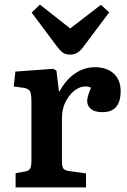

<svg xmlns="http://www.w3.org/2000/svg" viewBox="-20 -817 554 837"><path d="M48 0V-62L92 -70Q107 -73 112 -83Q117 -93 117 -119V-372Q117 -406 111.5 -418Q106 -430 84 -434L40 -440L47 -505L212 -517L226 -509L237 -419H240Q266 -468 306 -496Q346 -524 394 -524Q446 -524 476 -496Q506 -468 506 -420Q506 -328 427 -328Q394 -328 377 -341.5Q360 -355 360 -377Q360 -396 377 -435Q349 -447 319.5 -431.5Q290 -416 270 -381Q250 -346 250 -302V-117Q250 -93 255 -84Q260 -75 277 -72L355 -61V0ZM286 -579Q266 -579 254 -587.5Q242 -596 225 -619L118 -762L154 -797L286 -693L420 -796L456 -763L342 -611Q328 -593 315 -586Q302 -579 286 -579Z"/></svg>

Font: Literata SemiBold
Style: Regular
Weight: 600
Designer: Latin by Veronika Burian and Jose Scaglione. Greek by Irene Vlachou. Cyrillic by Vera Evstafieva.
Foundry: TypeTogether
Version: Version 3.103; ttfautohint (v1.8.4.7-5d5b);gftools[0.9.29]